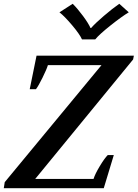

<svg xmlns="http://www.w3.org/2000/svg" viewBox="-45 -994 727 1014"><path d="M269 -929 339 -974Q365 -948 393.5 -909.5Q422 -871 433 -846H436Q459 -872 504 -910.5Q549 -949 585 -974L635 -929Q597 -906 538 -859Q479 -812 458 -786H388Q376 -813 336.5 -860Q297 -907 269 -929ZM-20 -32 491 -650H208Q201 -627 179.5 -583.5Q158 -540 145 -523H112L148 -700H662L658 -680L141 -49H449Q457 -75 482 -116.5Q507 -158 524 -175H556L503 0H-25Z"/></svg>

Font: Trirong
Style: Bold Italic
Weight: 700
Italic angle: -12°
Designer: Katatrad Team
Foundry: CadsonDemak
Version: Version 1.001